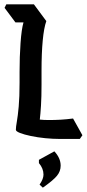

<svg xmlns="http://www.w3.org/2000/svg" viewBox="-20 -659 399 883"><path d="M255 -20Q223 -20 188 -23.5Q153 -27 122 -33.5Q91 -40 72 -47.5Q53 -55 53 -62Q53 -75 57.5 -100Q62 -125 66 -168.5Q70 -212 70 -279V-329Q70 -398 74.5 -461.5Q79 -525 88 -556H51L1 -623L9 -639H136L193 -562Q182 -531 176.5 -472.5Q171 -414 171 -334V-270Q171 -213 168.5 -173.5Q166 -134 163 -109Q181 -107 205 -107Q232 -107 258.5 -108.5Q285 -110 316 -114L359 -37L347 -20ZM230 37Q259 68 259 103Q259 129 241.5 150Q224 171 177 204L162 190Q180 164 180 144Q180 116 159 91V76Z"/></svg>

Font: Jaini Purva
Style: Regular
Weight: 400
Designer: Maithili Shingre, Girish Dalvi (Devanagari), Taresh Vohra (Latin)
Foundry: Ek Type
Version: Version 2.000; ttfautohint (v1.8.4.7-5d5b)